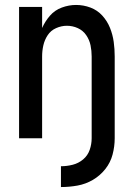

<svg xmlns="http://www.w3.org/2000/svg" viewBox="-20 -558 540 775"><path d="M226 197Q260 197 293 191Q326 185 355 168Q384 151 405 124.5Q426 98 434.5 65.5Q443 33 443 0V-330Q443 -360 439 -389Q435 -418 424 -445.5Q413 -473 393 -495Q373 -517 345 -527.5Q317 -538 287 -538Q258 -538 229.5 -527.5Q201 -517 181.5 -494.5Q162 -472 150 -445V-530H57V0H150V-330Q150 -353 155 -375Q160 -397 172.5 -416Q185 -435 206.5 -444.5Q228 -454 250 -454Q273 -454 294 -444.5Q315 -435 328 -416Q341 -397 345.5 -375Q350 -353 350 -330V0Q350 24 342 47Q334 70 315.5 85.5Q297 101 273.5 107Q250 113 226 113Z"/></svg>

Font: Iosevka SS08 Medium
Style: Regular
Weight: 500
Monospace: yes
Designer: Belleve Invis
Foundry: Belleve Invis
Version: Version 3.4.3; ttfautohint (v1.8.3)